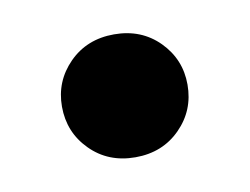

<svg xmlns="http://www.w3.org/2000/svg" viewBox="-35 -346 326 250"><g transform="rotate(-10 127.5 -221.0)"><path d="M127.5 -302.5Q163.5 -302.5 187 -278.8Q210.5 -255 210.5 -221.5Q210.5 -187.5 187 -163.8Q163.5 -140 127.5 -140Q91.5 -140 68 -163.8Q44.5 -187.5 44.5 -221.5Q44.5 -255 68 -278.8Q91.5 -302.5 127.5 -302.5Z"/></g></svg>

Font: Newsreader 16pt
Style: Bold
Weight: 700
Designer: Hugues Gentile
Foundry: Production Type
Version: Version 1.003; ttfautohint (v1.8.3)